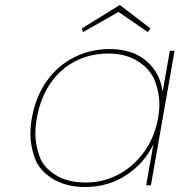

<svg xmlns="http://www.w3.org/2000/svg" viewBox="-20 -744 721 771"><path d="M108 -270Q123 -355 167 -417.5Q211 -480 277 -513.5Q343 -547 420 -547Q513 -547 568.5 -498.5Q624 -450 633 -375L662 -540H681L586 0H567L596 -165Q561 -90 488 -41.5Q415 7 322 7Q245 7 191 -26.5Q137 -60 119.5 -110Q102 -160 102 -205Q102 -236 108 -270ZM615 -270Q620 -299 620 -326Q620 -369 603 -416.5Q586 -464 536 -496.5Q486 -529 416 -529Q342 -529 282 -498Q222 -467 182 -408.5Q142 -350 128 -270Q122 -237 122 -207Q122 -166 137.5 -119.5Q153 -73 202 -42Q251 -11 325 -11Q395 -11 456 -43.5Q517 -76 559 -134.5Q601 -193 615 -270ZM313 -615 309 -630 461 -724 584 -630 574 -615 456 -696Z"/></svg>

Font: Fz Poppins Thin
Style: Italic
Weight: 100
Italic angle: -10°
Designer: Ninad Kale (Devanagari), Jonny Pinhorn (Latin)
Foundry: Indian Type Foundry
Version: Vit hóa bi Vntype.Com & FontZin.Com